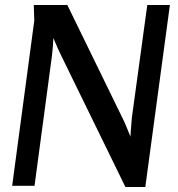

<svg xmlns="http://www.w3.org/2000/svg" viewBox="-20 -748 718 773"><path d="M251 -728 474 -271Q481 -257 488.5 -239Q496 -221 505 -198Q507 -220 508 -238.5Q509 -257 511 -275L573 -728H664L565 5H485L226 -525Q218 -541 210.5 -558Q203 -575 195 -595Q194 -574 192.5 -556.5Q191 -539 189 -522L119 0H29L118 -665L116 -728Z"/></svg>

Font: Rosario SemiBold
Style: Italic
Weight: 600
Italic angle: -8.05°
Designer: Hector Gatti
Foundry: Omnibus Type
Version: Version 1.101; ttfautohint (v1.8.1.43-b0c9)